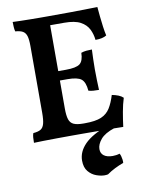

<svg xmlns="http://www.w3.org/2000/svg" viewBox="-99 -749 813 1067"><g transform="rotate(-10 307.5 -215.0)"><path d="M48 -679Q66 -678 92.5 -677.5Q119 -677 148.5 -676.5Q178 -676 205 -676Q232 -676 250 -676V-155Q250 -115 257 -93.5Q264 -72 283 -63.5Q302 -55 337 -55L323 0Q295 0 256 0Q217 0 176 0.5Q135 1 100.5 1.5Q66 2 48 3Q48 -14 49 -27.5Q50 -41 54 -51Q81 -53 95.5 -61.5Q110 -70 116 -91.5Q122 -113 122 -154V-530Q122 -568 116 -587Q110 -606 95.5 -614.5Q81 -623 53 -625Q50 -635 49 -650.5Q48 -666 48 -679ZM520 -184Q541 -180 557 -173.5Q573 -167 583 -157Q572 -123 564.5 -80.5Q557 -38 552 2Q530 1 493 1Q456 1 412 0.5Q368 0 323 0L337 -55H346Q406 -55 438.5 -69Q471 -83 489 -112Q507 -141 520 -184ZM455 -452Q454 -428 453 -399.5Q452 -371 452 -341Q452 -310 453 -279Q454 -248 455 -224Q437 -224 423 -225Q409 -226 396 -230Q392 -279 370.5 -296Q349 -313 293 -313H226V-366H293Q351 -366 372 -382Q393 -398 394 -444Q408 -449 423.5 -450.5Q439 -452 455 -452ZM526 -679Q528 -656 531 -625.5Q534 -595 538 -566Q542 -537 547 -515Q536 -508 520.5 -504.5Q505 -501 484 -501Q481 -533 467 -561.5Q453 -590 421 -607.5Q389 -625 329 -625H221L247 -676Q324 -676 379 -676.5Q434 -677 470 -678Q506 -679 526 -679ZM471 -22 502 0Q447 18 423.5 46Q400 74 400 101Q400 125 417.5 138Q435 151 467 151Q476 151 486.5 149.5Q497 148 506 145Q510 151 512.5 160Q515 169 516.5 179.5Q518 190 517 199Q492 208 468 220Q444 232 423 247Q418 248 413.5 248.5Q409 249 403 249Q383 249 357.5 240Q332 231 313 208.5Q294 186 294 147Q294 97 335 55Q376 13 471 -22Z"/></g></svg>

Font: Vollkorn SemiBold
Style: Regular
Weight: 600
Designer: Friedrich Althausen
Foundry: Friedrich Althausen
Version: Version 5.000